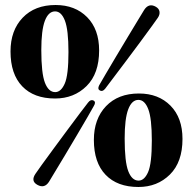

<svg xmlns="http://www.w3.org/2000/svg" viewBox="-20 -733 771 767"><path d="M202 -713Q280 -713 328 -664.5Q376 -616 376 -531.5Q376 -439 325.8 -389.2Q275.5 -339.5 200 -339.5Q115.5 -339.5 68.8 -388.2Q22 -437 22 -527.5Q22 -611.5 70.5 -662.2Q119 -713 202 -713ZM253.5 -525Q253.5 -614 239.2 -650.8Q225 -687.5 200 -687.5Q173.5 -687.5 159.2 -649.8Q145 -612 145 -533Q145 -440 159.5 -402.5Q174 -365 200.5 -365Q223.5 -365 238.5 -398.8Q253.5 -432.5 253.5 -525ZM400 -378.5Q389.5 -365.5 379 -371.5Q368.5 -377 376 -392Q383 -404.5 401.5 -436Q420 -467.5 444 -507.8Q468 -548 491.8 -587.5Q515.5 -627 533.2 -656Q551 -685 556 -693.5Q574.5 -722 602.5 -706Q615.5 -698.5 617.2 -686.5Q619 -674.5 610.5 -662Q605.5 -654.5 585.5 -627Q565.5 -599.5 538 -562.2Q510.5 -525 482 -487.2Q453.5 -449.5 431.2 -419.8Q409 -390 400 -378.5ZM332 -323.5Q342.5 -337 353.5 -331.5Q364.5 -325.5 355 -310Q348.5 -298 330 -266Q311.5 -234 287.5 -193.5Q263.5 -153 239.8 -113.2Q216 -73.5 198.2 -44.2Q180.5 -15 175.5 -6.5Q157.5 21 129.5 5.5Q102 -9.5 121.5 -38.5Q126.5 -46.5 146.5 -74Q166.5 -101.5 194 -139Q221.5 -176.5 250 -214.8Q278.5 -253 300.8 -282.8Q323 -312.5 332 -323.5ZM535 -359.5Q613 -359.5 661 -311Q709 -262.5 709 -178Q709 -85.5 658.8 -35.8Q608.5 14 533 14Q448.5 14 401.8 -34.8Q355 -83.5 355 -174Q355 -258 403.5 -308.8Q452 -359.5 535 -359.5ZM586.5 -171.5Q586.5 -260.5 572.2 -297.2Q558 -334 533 -334Q506.5 -334 492.2 -296.2Q478 -258.5 478 -179.5Q478 -86.5 492.5 -49Q507 -11.5 533.5 -11.5Q556.5 -11.5 571.5 -45.2Q586.5 -79 586.5 -171.5Z"/></svg>

Font: Fraunces 72pt
Style: Bold
Weight: 700
Version: Version 1.000;[b76b70a41]